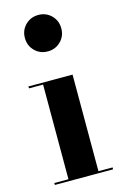

<svg xmlns="http://www.w3.org/2000/svg" viewBox="-117 -813 554 866"><g transform="rotate(-15 159.5 -380.0)"><path d="M68.5 -675Q68.5 -711 93 -735.5Q117.5 -760 153.5 -760Q189.5 -760 214 -735.5Q238.5 -711 238.5 -675Q238.5 -639 214 -614.5Q189.5 -590 153.5 -590Q117.5 -590 93 -614.5Q68.5 -639 68.5 -675ZM27.5 -9H93.5V-451H27.5V-460H233.5V-9H299.5V0H27.5Z"/></g></svg>

Font: Bodoni* 24pt
Style: Bold
Weight: 700
Version: Version 2.3